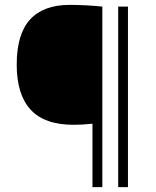

<svg xmlns="http://www.w3.org/2000/svg" viewBox="-20 -767 638 787"><path d="M359 -260Q320 -255.5 281.5 -255.5Q162 -255.5 105.2 -317.8Q48.5 -380 48.5 -502Q48.5 -627 103.2 -687Q158 -747 265.5 -747Q329.5 -747 399.5 -740V0H359ZM464.5 0V-740H504.5V0Z"/></svg>

Font: Encode Sans ExtraLight
Style: Regular
Weight: 275
Designer: Multiple Designers
Foundry: Impallari Type
Version: Version 2.000